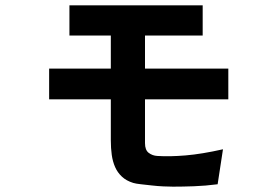

<svg xmlns="http://www.w3.org/2000/svg" viewBox="-20 -652 1040 719"><path d="M835 -280H523V-116Q523 -90 537 -79.5Q551 -69 569 -68Q615 -65 675 -70Q735 -75 815 -93L795 38Q749 44 706 45.5Q663 47 628 47Q613 47 591.5 46Q570 45 548.5 42.5Q527 40 508 38Q489 36 479 33Q453 25 436.5 9.5Q420 -6 411 -26.5Q402 -47 398.5 -72Q395 -97 395 -126V-280H164V-395H395V-519H240V-632H739V-519H523V-395H835Z"/></svg>

Font: NanumGothicCoding
Style: Bold
Weight: 700
Monospace: yes
Designer: Kwon Bruce; Nicolas Noh; Sung-woo Choi; Go-un Cha; Soo-hyun Park;
Foundry: NHN Corporation
Version: Version 2.000;PS 1;hotconv 1.0.49;makeotf.lib2.0.14853